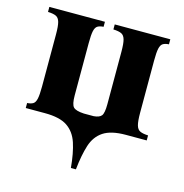

<svg xmlns="http://www.w3.org/2000/svg" viewBox="-100 -553 816 851"><g transform="rotate(15 308.0 -127.5)"><path d="M83 -350Q83 -388 78 -406Q73 -424 60.5 -430Q48 -436 23 -437V-460H278V-437Q261 -436 251 -430Q241 -424 237 -406Q233 -388 233 -350V-110Q233 -69 244.5 -57Q256 -45 293 -43H338Q364 -45 373.5 -57Q383 -69 383 -110V-350Q383 -388 378 -406Q373 -424 360.5 -430Q348 -436 323 -437V-460H578V-437Q561 -436 551 -430Q541 -424 537 -406Q533 -388 533 -350V-110Q533 -73 538 -54.5Q543 -36 556 -30Q569 -24 593 -23V0H497Q430 0 394.5 23.5Q359 47 344.5 92.5Q330 138 323 205H300Q294 138 279 92.5Q264 47 229 23.5Q194 0 126 0H38V-23Q55 -24 65 -30Q75 -36 79 -54.5Q83 -73 83 -110Z"/></g></svg>

Font: Bona Nova SC
Style: Bold
Weight: 700
Designer: Mateusz Machalski
Foundry: Capitalics
Version: Version 4.001; ttfautohint (v1.8.4.7-5d5b)